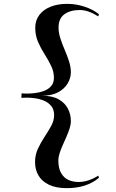

<svg xmlns="http://www.w3.org/2000/svg" viewBox="-20 -837 603 997"><path d="M329 -817Q354 -817 376.5 -813Q399 -809 420 -802Q441 -795 459.5 -785.5Q478 -776 494 -763L490 -752Q463 -769 439.5 -777Q416 -785 394 -785Q345 -785 314.5 -763Q284 -741 284 -694Q284 -667 293.5 -637.5Q303 -608 316 -578Q329 -548 338.5 -518.5Q348 -489 348 -462Q348 -432 331.5 -404Q315 -376 282 -358Q249 -340 198 -340Q251 -340 284 -321.5Q317 -303 332.5 -273Q348 -243 348 -208Q348 -190 341.5 -170Q335 -150 325.5 -128Q316 -106 306 -84Q296 -62 289.5 -41.5Q283 -21 283 -3Q283 36 297 61Q311 86 334.5 97Q358 108 389 108Q406 108 423.5 104Q441 100 458 92.5Q475 85 490 75L494 86Q478 100 458 110.5Q438 121 417 127.5Q396 134 373.5 137Q351 140 328 140Q271 140 234.5 122.5Q198 105 180 74.5Q162 44 162 5Q162 -33 177 -65Q192 -97 211.5 -126.5Q231 -156 246 -183.5Q261 -211 261 -239Q261 -268 246.5 -286Q232 -304 210 -313.5Q188 -323 163.5 -326.5Q139 -330 119 -330L91 -329L92 -352L119 -351Q140 -351 164 -354Q188 -357 210 -365.5Q232 -374 246 -390.5Q260 -407 260 -433Q260 -465 245.5 -495Q231 -525 211.5 -555.5Q192 -586 177.5 -619.5Q163 -653 163 -693Q163 -731 184 -759Q205 -787 242.5 -802Q280 -817 329 -817Z"/></svg>

Font: Kalnia
Style: Regular
Weight: 400
Designer: Frida Medrano
Foundry: Frida Medrano
Version: Version 1.105